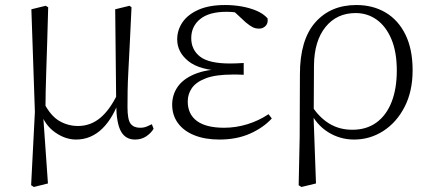

<svg xmlns="http://www.w3.org/2000/svg" viewBox="-20 -542 1715 765"><path d="M104 196 119 -96 105 -505 162 -519 172 -513Q170 -433 168 -372.5Q166 -312 164.5 -264.5Q163 -217 162 -177.5Q161 -138 161 -99L152 -82L171 189L115 203ZM518 14Q480 14 462 -18.5Q444 -51 443 -124V-127L439 -505L496 -519L504 -513Q500 -428 497 -366Q494 -304 491.5 -259Q489 -214 488.5 -180Q488 -146 488 -115Q488 -65 500.5 -49Q513 -33 538 -33Q553 -33 564 -37.5Q575 -42 585 -47L592 -29Q582 -12 563 1Q544 14 518 14ZM283 14Q240 14 199 -15Q158 -44 141 -97H139L155 -132Q182 -80 216.5 -60Q251 -40 291 -40Q340 -40 378.5 -71.5Q417 -103 448 -167L461 -155H459Q433 -74 388 -30Q343 14 283 14Z M854 14Q797 14 754.5 -3Q712 -20 689 -51.5Q666 -83 666 -125Q666 -164 687.5 -195.5Q709 -227 755 -246.5Q801 -266 874 -267V-259Q776 -262 731 -298Q686 -334 686 -385Q686 -422 707 -453Q728 -484 770.5 -503Q813 -522 877 -522Q910 -522 942 -516.5Q974 -511 1001.5 -499.5Q1029 -488 1046 -469Q1049 -450 1038.5 -439Q1028 -428 1013 -428Q998 -428 987 -433.5Q976 -439 959 -453L904 -504L958 -502L962 -485Q937 -490 920 -492.5Q903 -495 883 -495Q813 -495 777.5 -466Q742 -437 742 -390Q742 -344 777 -316.5Q812 -289 897 -289Q908 -289 920.5 -289.5Q933 -290 951 -291V-244Q933 -245 924.5 -245Q916 -245 908 -245Q839 -245 800 -230Q761 -215 744.5 -191Q728 -167 728 -138Q728 -87 764.5 -60Q801 -33 873 -33Q920 -33 965.5 -47Q1011 -61 1050 -87L1063 -70Q1029 -33 976 -9.5Q923 14 854 14Z M1170 196 1174 5 1175 -246Q1175 -383 1236 -452.5Q1297 -522 1400 -522Q1466 -522 1516.5 -492Q1567 -462 1595.5 -404Q1624 -346 1624 -262Q1624 -178 1592 -116Q1560 -54 1507 -20Q1454 14 1391 14Q1334 14 1286.5 -16Q1239 -46 1213 -103H1210L1223 -119Q1252 -74 1292 -49.5Q1332 -25 1384 -25Q1440 -25 1479.5 -53.5Q1519 -82 1540 -135Q1561 -188 1561 -261Q1561 -335 1539.5 -386Q1518 -437 1481 -463.5Q1444 -490 1397 -490Q1322 -490 1277 -434.5Q1232 -379 1231 -281L1230 -97L1229 -89L1239 189L1181 203Z"/></svg>

Font: Noto Serif SC ExtraLight
Style: Regular
Weight: 200
Designer: Ryoko NISHIZUKA 西塚涼子 (kana & ideographs); Frank Grießhammer (Latin, Greek & Cyrillic); Wenlong ZHANG 张文龙 (bopomofo); San
Foundry: Adobe
Version: Version 2.002-H1;hotconv 1.1.0;makeotfexe 2.6.0